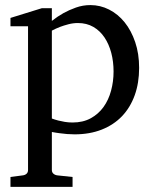

<svg xmlns="http://www.w3.org/2000/svg" viewBox="-20 -514 599 752"><path d="M424.8 -233.9Q424.8 -272.5 415.8 -306.9Q406.7 -341.3 389.2 -367.4Q371.6 -393.6 345.5 -408.7Q319.3 -423.8 285.2 -423.8Q266.1 -423.8 247.8 -418.9Q229.5 -414.1 215.3 -408.7Q198.7 -402.3 183.1 -394V-49.8Q194.8 -45.4 208 -42Q219.2 -39.1 233.9 -36.6Q248.5 -34.2 264.2 -34.2Q305.2 -34.2 335.4 -50.8Q365.7 -67.4 385.5 -95Q405.3 -122.6 415 -158.7Q424.8 -194.8 424.8 -233.9ZM524.9 -248Q524.9 -189 507.6 -140.9Q490.2 -92.8 457.8 -58.8Q425.3 -24.9 378.2 -6.3Q331.1 12.2 272 12.2Q258.3 12.2 242.7 11Q227.1 9.8 213.9 7.8Q198.2 5.9 183.1 2.9V151.9Q183.1 161.1 189.5 166.5Q195.8 171.9 205.1 172.9L264.2 179.2V217.8H21V179.2L68.8 172.9Q78.1 171.9 84 166.5Q89.8 161.1 89.8 151.9V-411.1H21V-443.8L144 -481.9H183.1V-432.1Q204.6 -449.2 229 -462.9Q250 -474.6 277.3 -484.4Q304.7 -494.1 334 -494.1Q372.6 -494.1 407.2 -476.6Q441.9 -459 468 -426.8Q494.1 -394.5 509.5 -349.1Q524.9 -303.7 524.9 -248Z"/></svg>

Font: BabelStone Ogham Stemless
Style: Regular
Weight: 400
Designer: Andrew West
Foundry: BabelStone
Version: Version 2.02 March 14, 2022